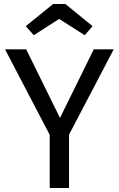

<svg xmlns="http://www.w3.org/2000/svg" viewBox="-20 -934 590 954"><path d="M323 -265V0H227V-264L5 -689H110L278 -348L446 -689H545ZM108 -804 244 -914H305L440 -804L401 -759L274 -840L148 -759Z"/></svg>

Font: Statis Sans
Style: Regular
Weight: 400
Designer: bBox Type GmbH
Foundry: bBox Type GmbH
Version: Version 1.000